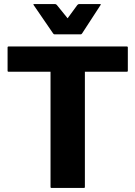

<svg xmlns="http://www.w3.org/2000/svg" viewBox="-20 -930 670 950"><path d="M22.5 -700H607.5Q612.5 -700 612.5 -695V-580Q612.5 -575 607.5 -575H400V-5Q400 0 395 0H235Q230 0 230 -5V-575H22.5Q17.5 -575 17.5 -580V-695Q17.5 -700 22.5 -700ZM314.5 -839.5 362.5 -905Q366.5 -910 372 -910H474.5Q481 -910 477.5 -905L386.5 -765Q383.5 -760 379.5 -760H249.5Q246 -760 242.5 -765L146.5 -905Q143 -910 149.5 -910H252Q257.5 -910 261.5 -905Z"/></svg>

Font: MFEK Sans
Style: Bold
Weight: 700
Designer: Owen Earl
Foundry: indestructible type*
Version: Version 0.001; ttfautohint (v1.8.4.7-5d5b)